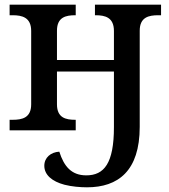

<svg xmlns="http://www.w3.org/2000/svg" viewBox="-20 -556 722 819"><path d="M351 243C484 243 576 173 576 -15V-425C576 -483 615 -491 655 -491H667V-536H385V-491H388C428 -491 466 -482 466 -424V-300H223V-425C223 -483 261 -491 301 -491H303V-536H21V-491H34C74 -491 113 -482 113 -424V-111C113 -53 74 -45 34 -45H21V0H303V-45H301C261 -45 223 -53 223 -111V-251H466V-14C466 141 424 192 348 192C285 192 253 154 233 91C197 93 169 116 169 151C169 190 202 218 255 232C286 240 323 243 351 243Z"/></svg>

Font: Noto Serif Medium
Style: Regular
Weight: 500
Designer: Monotype Design Team
Foundry: Monotype Imaging Inc.
Version: Version 2.013